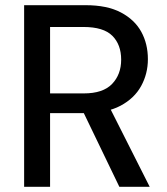

<svg xmlns="http://www.w3.org/2000/svg" viewBox="-20 -720 645 740"><path d="M73 0V-700H310Q393 -700 446 -672Q499 -644 524.5 -597.5Q550 -551 550 -492Q550 -436 524 -388.5Q498 -341 444.5 -312.5Q391 -284 307 -284H173V0ZM440 0 290 -311H400L557 0ZM173 -360H303Q377 -360 412 -396.5Q447 -433 447 -490Q447 -548 413 -582Q379 -616 302 -616H173Z"/></svg>

Font: DM Sans 16pt Medium
Style: Regular
Weight: 500
Version: Version 4.004;gftools[0.9.30]